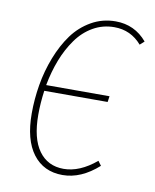

<svg xmlns="http://www.w3.org/2000/svg" viewBox="-67 -582 520 644"><g transform="rotate(10 193.0 -259.5)"><path d="M275.9 -528.8Q340.8 -528.8 382.8 -479L368.2 -465.8Q331.1 -508.8 274.9 -508.8Q235.8 -508.8 202.9 -490Q169.9 -471.2 146.5 -438.2Q123 -405.3 107.4 -365Q91.8 -324.7 83 -277.8H298.8L295.9 -257.8H80.1Q74.2 -215.8 74.2 -175.8Q74.2 -94.7 104.5 -53Q134.8 -11.2 189 -11.2Q243.7 -11.2 299.8 -58.1L311 -43Q252 9.8 189 9.8Q124.5 9.8 88.1 -38.3Q51.8 -86.4 51.8 -175.8Q51.8 -225.1 60.1 -273.9Q68.4 -322.8 86.4 -369.1Q104.5 -415.5 130.1 -450.7Q155.8 -485.8 193.4 -507.3Q231 -528.8 275.9 -528.8Z"/></g></svg>

Font: Fira Sans Compressed Thin
Style: Italic
Weight: 100
Width: 3
Italic angle: -8°
Designer: Carrois Corporate & Edenspiekermann AG
Foundry: Carrois Corporate GbR & Edenspiekermann AG
Version: Version 4.203;PS 004.203;hotconv 1.0.88;makeotf.lib2.5.64775